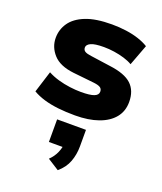

<svg xmlns="http://www.w3.org/2000/svg" viewBox="-152 -618 877 1038"><g transform="rotate(20 286.5 -99.5)"><path d="M291 11Q239 11 194 6Q149 1 112 -10Q75 -21 46 -38L85 -162Q113 -147 146 -137.5Q179 -128 213.5 -123.5Q248 -119 278 -119Q330 -119 353 -128Q376 -137 376 -156Q376 -172 364.5 -179.5Q353 -187 327 -190L205 -203Q125 -212 87.5 -253.5Q50 -295 50 -348Q50 -396 77 -435Q104 -474 161.5 -497Q219 -520 312 -520Q354 -520 394 -514.5Q434 -509 467 -498Q500 -487 524 -472L479 -352Q459 -364 431 -372.5Q403 -381 372.5 -385.5Q342 -390 313 -390Q260 -390 238 -379.5Q216 -369 216 -353Q216 -338 227.5 -331Q239 -324 264 -321L377 -305Q465 -294 503.5 -258Q542 -222 542 -157Q542 -104 511.5 -66.5Q481 -29 424.5 -9Q368 11 291 11ZM305 321 239 279Q264 255 276.5 225.5Q289 196 289 173L325 194H208V64H374V159Q374 206 358.5 247.5Q343 289 305 321Z"/></g></svg>

Font: Nunito Sans 6pt Black
Style: Regular
Weight: 900
Version: Version 3.101;gftools[0.9.27]